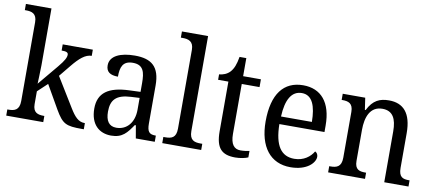

<svg xmlns="http://www.w3.org/2000/svg" viewBox="-69 -1019 2918 1287"><g transform="rotate(10 1390.0 -375.0)"><path d="M17 0H269V-42H265C226 -42 191 -50 191 -109V-196L257 -258L348 -99C400 -10 423 0 532 0H545V-42H542C501 -42 474 -71 441 -125L319 -324L382 -401C430 -460 469 -494 512 -494V-536H307V-494C337 -494 352 -490 352 -473C352 -455 342 -433 302 -385L187 -247C187 -249 191 -339 191 -374V-760H17V-718H25C64 -718 99 -709 99 -650V-114C99 -51 65 -42 25 -42H17Z M732 10C809 10 838 -30 877 -87H884L899 0H1028V-42H1025C983 -42 968 -58 968 -114V-373C968 -500 911 -546 797 -546C701 -546 628 -516 628 -450C628 -406 656 -387 709 -387C709 -451 723 -496 792 -496C865 -496 876 -446 876 -373V-313L800 -310C659 -305 590 -256 590 -150C590 -41 651 10 732 10ZM757 -48C707 -48 684 -83 684 -145C684 -223 717 -264 819 -269L877 -272V-191C877 -106 830 -48 757 -48Z M1079 0H1344V-42H1332C1290 -42 1257 -51 1257 -114V-760H1079V-718H1091C1130 -718 1166 -709 1166 -650V-114C1166 -51 1134 -42 1091 -42H1079Z M1577 10C1611 10 1647 2 1664 -6V-50C1645 -46 1627 -43 1603 -43C1560 -43 1535 -73 1535 -143V-483H1656V-536H1535V-659H1489C1480 -606 1468 -577 1448 -554C1428 -532 1400 -522 1374 -520V-483H1444V-145C1444 -30 1485 10 1577 10Z M1952 10C2065 10 2118 -49 2118 -90C2118 -107 2108 -119 2098 -123C2076 -85 2032 -50 1968 -50C1879 -50 1832 -115 1830 -262H2137V-306C2137 -464 2064 -546 1943 -546C1811 -546 1736 -451 1736 -264C1736 -91 1816 10 1952 10ZM2042 -314H1832C1837 -430 1874 -493 1943 -493C2015 -493 2041 -421 2042 -314Z M2208 0H2459V-42H2454C2414 -42 2382 -49 2382 -109V-320C2382 -406 2409 -483 2493 -483C2564 -483 2590 -432 2590 -346V0H2755V-42H2750C2709 -42 2681 -51 2681 -114V-350C2681 -487 2624 -546 2527 -546C2465 -546 2419 -527 2383 -455H2378L2366 -536H2213V-494H2218C2258 -494 2291 -485 2291 -426V-114C2291 -51 2257 -42 2216 -42H2208Z"/></g></svg>

Font: Noto Serif Ethiopic SemiCondensed
Style: Regular
Weight: 400
Width: 4
Designer: Monotype Design Team
Foundry: Monotype Imaging Inc.
Version: Version 2.102